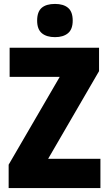

<svg xmlns="http://www.w3.org/2000/svg" viewBox="-20 -957 553 977"><path d="M491 0H24V-119L284 -566H29V-714H484V-595L225 -149H491ZM260 -937Q303 -937 326.5 -917Q350 -897 350 -852Q350 -808 326 -788Q302 -768 260 -768Q217 -768 193 -788Q169 -808 169 -852Q169 -897 192 -917Q215 -937 260 -937Z"/></svg>

Font: Noto Sans Telugu Condensed Black
Style: Regular
Weight: 900
Width: 3
Designer: Jelle Bosma - Monotype Design Team
Foundry: Monotype Imaging Inc.
Version: Version 2.005; ttfautohint (v1.8.4.7-5d5b)